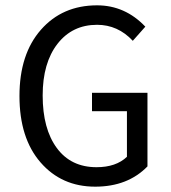

<svg xmlns="http://www.w3.org/2000/svg" viewBox="-20 -688 640 720"><path d="M337 12Q211 12 132 -79Q53 -170 53 -328Q53 -485 133.5 -576.5Q214 -668 344 -668Q449 -668 525 -588L478 -535Q422 -595 344 -595Q251 -595 195.5 -523.5Q140 -452 140 -330Q140 -205 193 -133Q246 -61 342 -61Q415 -61 456 -100V-271H325V-340H533V-64Q459 12 337 12Z"/></svg>

Font: TypoPRO Source Code Pro
Style: Regular
Weight: 400
Monospace: yes
Designer: Paul D. Hunt, Teo Tuominen
Foundry: Adobe Systems Incorporated
Version: Version 2.010;PS 1.0;hotconv 1.0.84;makeotf.lib2.5.63406